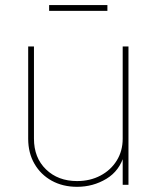

<svg xmlns="http://www.w3.org/2000/svg" viewBox="-20 -720 610 748"><path d="M280.3 7.8Q224.6 7.8 181.6 -15.9Q138.7 -39.6 114.3 -81.8Q89.8 -124 89.8 -179.7V-539.1H112.3V-179.7Q112.3 -105.5 159.2 -60.1Q206.1 -14.6 280.3 -14.6Q331.1 -14.6 371.3 -35.9Q411.6 -57.1 434.8 -94.5Q458 -131.8 458 -179.7V-539.1H480.5V0H458V-117.2H463.9Q446.3 -54.7 394.5 -23.4Q342.8 7.8 280.3 7.8ZM398.4 -700.2V-677.7H171.4V-700.2Z"/></svg>

Font: Inter 18pt Thin
Style: Regular
Weight: 250
Designer: Rasmus Andersson
Foundry: rsms
Version: Version 4.001;git-66647c0bb